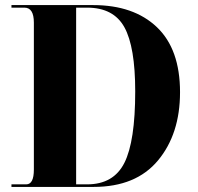

<svg xmlns="http://www.w3.org/2000/svg" viewBox="-20 -734 778 754"><path d="M25 0H348Q514 0 600.5 -104Q687 -208 687 -372Q687 -541 596 -627.5Q505 -714 346 -714H25V-704H76Q113 -704 113 -645V-68Q113 -10 83 -10H25ZM279 -10V-704H322Q426 -704 468.5 -627Q511 -550 511 -375Q511 -179 468.5 -94.5Q426 -10 322 -10Z"/></svg>

Font: Noto Serif Display SemiCondensed Extra
Style: Regular
Weight: 800
Width: 4
Designer: Monotype Design Team
Foundry: Monotype Imaging Inc.
Version: Version 1.900